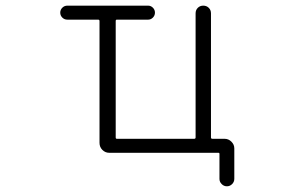

<svg xmlns="http://www.w3.org/2000/svg" viewBox="-20 -565 1040 683"><path d="M219.7 -544.9H506.8Q516.6 -544.9 523.9 -537.6Q531.2 -530.3 531.2 -520Q531.2 -509.8 523.9 -502.4Q516.6 -495.1 506.8 -495.1H395.5Q391.6 -495.1 391.6 -490.2V-76.2Q391.6 -71.3 395.5 -71.3H670.9Q675.8 -71.3 675.8 -76.2V-517.6Q675.8 -529.3 683.6 -537.1Q691.4 -544.9 703.1 -544.9Q714.8 -544.9 722.7 -537.1Q730.5 -529.3 730.5 -517.6V-76.2Q730.5 -71.3 735.4 -71.3H778.3Q793 -71.3 803.2 -61Q813.5 -50.8 813.5 -37.1V71.3Q813.5 82 805.7 89.8Q797.9 97.7 787.1 97.7Q776.4 97.7 768.6 89.8Q760.7 82 760.7 71.3V-17.6Q760.7 -21.5 756.8 -21.5H368.2Q354.5 -21.5 344.2 -31.7Q334 -42 334 -56.6V-490.2Q334 -495.1 329.1 -495.1H219.7Q209 -495.1 201.7 -502.4Q194.3 -509.8 194.3 -520Q194.3 -530.3 201.7 -537.6Q209 -544.9 219.7 -544.9Z"/></svg>

Font: Rounded-L Mgen+ 1m light
Style: Regular
Weight: 200
Designer: [Source Han Sans]
Ryoko NISHIZUKA  (kana & ideographs); Paul D. Hunt (Latin, Greek & Cyrillic); Wenlong ZHANG  (bopomofo
Version: Version 1.059.20150602